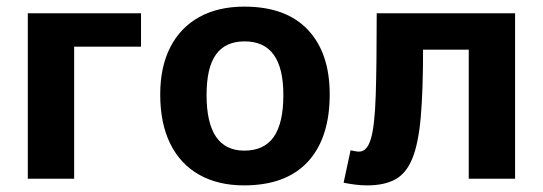

<svg xmlns="http://www.w3.org/2000/svg" viewBox="-20 -540 1639 580"><path d="M64 -500H406V-399H204V0H64Z M717 20Q639 20 582 -12Q525 -44 494.5 -105.5Q464 -167 464 -255Q464 -338 494.5 -397.5Q525 -457 582 -488.5Q639 -520 718 -520Q844 -520 910 -450Q976 -380 976 -255Q976 -123 910 -51.5Q844 20 717 20ZM718 -85Q778 -85 807 -126.5Q836 -168 836 -253Q836 -334 807 -374.5Q778 -415 719 -415Q661 -415 632.5 -375.5Q604 -336 604 -253Q604 -169 632.5 -127Q661 -85 718 -85Z M1039 -86Q1046 -85 1051.5 -83.5Q1057 -82 1065 -82Q1089 -82 1100.5 -121Q1112 -160 1115 -251.5Q1118 -343 1118 -500H1536V0H1396V-390H1258Q1258 -266 1251 -186Q1244 -106 1225.5 -61Q1207 -16 1174 2Q1141 20 1089 20Q1070 20 1051.5 17.5Q1033 15 1018 12Z"/></svg>

Font: Moderustic SemiBold
Style: Regular
Weight: 600
Designer: Tural Alisoy
Foundry: TAFT Foundry
Version: Version 2.120